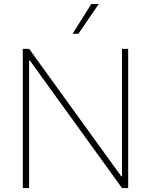

<svg xmlns="http://www.w3.org/2000/svg" viewBox="-20 -955 768 975"><path d="M630.9 0H599.6L131.8 -647.5H127.9V0H95.7V-707H127.9L595.7 -59.6H599.6V-707H630.9ZM443.4 -934.6H481.4L377.9 -783.2H348.6Z"/></svg>

Font: Pretendard Thin
Style: Regular
Weight: 100
Designer: Base glyphs from Inter by Rasmus Andersson; Hangeul glyphs from Noto Sans CJK(Source Han Sans) by Jang Soo-young and Kan
Foundry: Kil Hyung-jin
Version: Version 1.309